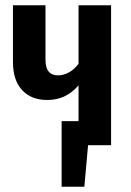

<svg xmlns="http://www.w3.org/2000/svg" viewBox="-20 -549 497 726"><path d="M400 -529V0H313L299 157H213V-91H277V-226Q253 -199 224.5 -185Q196 -171 158 -171Q98 -171 63.5 -208.5Q29 -246 29 -314V-529H152V-324Q152 -293 164 -278.5Q176 -264 200 -264Q221 -264 242 -276Q263 -288 277 -308V-529Z"/></svg>

Font: Fira Sans Compressed Medium
Style: Regular
Weight: 500
Width: 1
Designer: bBox Type GmbH & Carrois Corporate GbR & Edenspiekermann AG
Foundry: bBox Type GmbH & Carrois Corporate GbR & Edenspiekermann AG
Version: Version 4.301